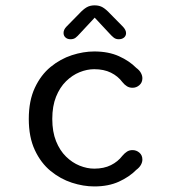

<svg xmlns="http://www.w3.org/2000/svg" viewBox="-20 -677 659 707"><path d="M327.2 9.5Q287 9.5 244.7 -4.2Q202.3 -18 166.3 -47.5Q130.3 -77 108.2 -124.5Q86 -172 86 -239Q86 -306 108.2 -353.5Q130.3 -401 166.3 -430.5Q202.3 -460 244.7 -473.8Q287 -487.5 327.2 -487.5Q379.3 -487.5 417.9 -470.1Q456.5 -452.7 481.8 -427Q493.7 -418.3 499 -408.2Q504.3 -398.2 504.3 -388.8Q504.3 -373 493.2 -363.4Q482.2 -353.8 468 -353.8Q456.5 -353.8 447.7 -359.2Q438.8 -364.5 430.8 -374.5Q414.3 -396.7 388.4 -409.4Q362.5 -422.2 327 -422.2Q300.5 -422.2 273.2 -411.2Q246 -400.2 223.2 -377.8Q200.3 -355.3 186.4 -320.8Q172.5 -286.2 172.5 -239Q172.5 -191.8 186.4 -157.2Q200.3 -122.7 223.2 -100.3Q246 -78 273.2 -67Q300.5 -56 327 -56Q362.5 -56 388.4 -68.9Q414.3 -81.8 430.8 -103.5Q439 -113.2 447.8 -118.8Q456.5 -124.3 468 -124.3Q482.2 -124.3 493.2 -114.9Q504.3 -105.5 504.3 -89.5Q504.3 -79.8 498.8 -69.9Q493.3 -60 481.8 -51.5Q456.5 -25.7 417.9 -8.1Q379.3 9.5 327.2 9.5ZM432.2 -579.2Q444.2 -566.7 444.2 -555Q444.2 -545.2 436.8 -538.8Q429.3 -532.5 417.3 -532.5Q406.7 -532.5 399.2 -538.2Q391.7 -544 383 -553.8L328.7 -612L274.2 -553.5Q265.3 -543.3 258.1 -537.9Q250.8 -532.5 239.8 -532.5Q228.2 -532.5 221.1 -539Q214 -545.5 214 -555.7Q214 -568 225 -579.2L271.8 -626.8Q286 -642.3 298.6 -649.8Q311.2 -657.3 328.3 -657.3Q346 -657.3 358.5 -649.8Q371 -642.3 385.3 -626.8Z"/></svg>

Font: Sono ExtraLight
Style: Regular
Weight: 200
Designer: Tyler Finck
Foundry: Tyler Finck
Version: Version 2.112